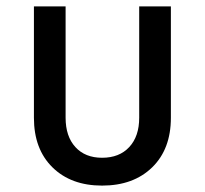

<svg xmlns="http://www.w3.org/2000/svg" viewBox="-20 -570 640 600"><path d="M299 10Q202 10 144 -47Q86 -104 86 -202V-550H185V-202Q185 -144 215.5 -110.5Q246 -77 299 -77Q353 -77 384 -110.5Q415 -144 415 -202V-550H514V-202Q514 -104 455.5 -47Q397 10 299 10Z"/></svg>

Font: JetBrains Mono NL Medium
Style: Regular
Weight: 500
Monospace: yes
Designer: Philipp Nurullin, Konstantin Bulenkov
Foundry: JetBrains
Version: Version 2.305; ttfautohint (v1.8.4.7-5d5b)